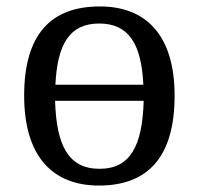

<svg xmlns="http://www.w3.org/2000/svg" viewBox="-20 -566 617 596"><path d="M287 10C441 10 522 -81 522 -269C522 -456 434 -546 290 -546C135 -546 55 -456 55 -269C55 -81 143 10 287 10ZM152 -303C158 -429 196 -493 288 -493C380 -493 419 -429 425 -303ZM289 -42C192 -42 155 -115 151 -253H426C422 -114 385 -42 289 -42Z"/></svg>

Font: Noto Serif Thai
Style: Regular
Weight: 400
Designer: Monotype Design Team
Foundry: Monotype Imaging Inc.
Version: Version 1.901